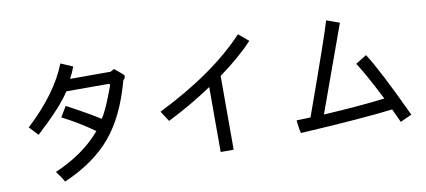

<svg xmlns="http://www.w3.org/2000/svg" viewBox="-76 -1074 3151 1421"><g transform="rotate(-10 1500.0 -363.5)"><path d="M867.2 -593.8Q796.9 -332 668 -179.7Q539.1 -27.3 312.5 70.3Q296.9 39.1 257.8 -11.7Q476.6 -105.5 605.5 -257.8Q484.4 -343.8 367.2 -402.3L414.1 -480.5Q582 -390.6 660.2 -339.8Q703.1 -402.3 765.6 -578.1L757.8 -585.9H437.5Q371.1 -480.5 179.7 -304.7L117.2 -371.1Q347.7 -585.9 429.7 -796.9L519.5 -757.8Q503.9 -714.8 480.5 -671.9H785.2L812.5 -687.5Q882.8 -632.8 882.8 -625Q882.8 -605.5 867.2 -593.8Z M1835.9 -718.8Q1738.3 -613.3 1582 -500V54.7H1484.4V-433.6Q1328.1 -328.1 1148.4 -238.3L1097.7 -316.4Q1523.4 -527.3 1761.7 -781.2Z M2921.9 27.3 2835.9 66.4 2789.1 -35.2Q2566.4 -7.8 2093.8 19.5Q2085.9 -7.8 2078.1 -78.1L2183.6 -82Q2402.3 -691.4 2421.9 -769.5L2519.5 -734.4L2285.2 -85.9Q2558.6 -101.6 2746.1 -125Q2644.5 -324.2 2585.9 -414.1L2668 -464.8Q2750 -339.8 2921.9 27.3Z"/></g></svg>

Font: Droid Sans Fallback
Style: Regular
Weight: 400
Designer: Steve Matteson
Foundry: Ascender Corporation
Version: 3.00 (Khmer version)